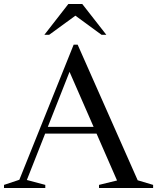

<svg xmlns="http://www.w3.org/2000/svg" viewBox="-29 -938 784 958"><path d="M173 -271.5V-305H521V-271.5ZM658 -38.5 735 -15.5V0H465V-15.5L555 -37.5L309 -600H326L105 -40L197 -15.5V0H-9V-15.5L67.5 -41L338.5 -715H358.5ZM330.5 -872H364L216.5 -764.5H192.5L312 -918H381.5L501.5 -764.5H477.5Z"/></svg>

Font: Newsreader 60pt
Style: Regular
Weight: 400
Designer: Hugues Gentile
Foundry: Production Type
Version: Version 1.003